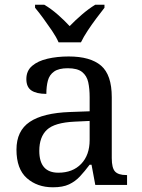

<svg xmlns="http://www.w3.org/2000/svg" viewBox="-20 -786 603 816"><path d="M205 10Q138 10 94 -29Q50 -68 50 -150Q50 -230 106.5 -268Q163 -306 278 -310L361 -313V-373Q361 -409 355 -436.5Q349 -464 329 -480Q309 -496 268 -496Q230 -496 210 -482Q190 -468 183.5 -443.5Q177 -419 177 -387Q135 -387 113.5 -401.5Q92 -416 92 -450Q92 -485 116.5 -506Q141 -527 182 -536.5Q223 -546 272 -546Q364 -546 409.5 -507Q455 -468 455 -373V-114Q455 -72 469 -57Q483 -42 517 -42H520V0H385L369 -86H361Q340 -58 320 -36.5Q300 -15 273.5 -2.5Q247 10 205 10ZM228 -52Q289 -52 325 -89.5Q361 -127 361 -191V-272L297 -269Q212 -265 179.5 -234.5Q147 -204 147 -145Q147 -52 228 -52ZM229 -606Q219 -629 201 -655.5Q183 -682 164 -708Q145 -734 129 -753V-766H168Q197 -749 225.5 -724Q254 -699 276 -675Q299 -699 328 -724Q357 -749 385 -766H424V-753Q409 -734 389.5 -708Q370 -682 352.5 -655.5Q335 -629 324 -606Z"/></svg>

Font: Noto Serif Oriya
Style: Regular
Weight: 400
Designer: David Williams
Foundry: Google LLC, David Williams
Version: Version 1.051; ttfautohint (v1.8.4.7-5d5b)